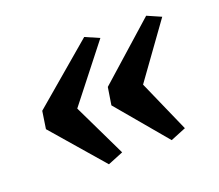

<svg xmlns="http://www.w3.org/2000/svg" viewBox="-94 -695 896 787"><g transform="rotate(-20 354.0 -301.5)"><path d="M340 -564 401 -537.5 213 -298 324.5 -66.5 257 -39 63.5 -262.5 75 -338.5ZM608.5 -559 669 -532.5 500 -298 600 -71.5 532.5 -44 349 -262.5 361 -338.5Z"/></g></svg>

Font: Merriweather 20pt ExtraBold
Style: Italic
Weight: 800
Italic angle: -7.8°
Version: Version 2.101